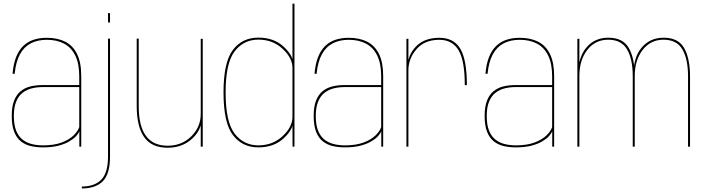

<svg xmlns="http://www.w3.org/2000/svg" viewBox="-20 -805 3871 1054"><path d="M215.5 4Q265 4 300.8 -5.2Q336.5 -14.5 360.5 -28.8Q384.5 -43 398 -58Q411.5 -73 415.5 -85V0H426V-387Q426 -462 403.2 -508.2Q380.5 -554.5 338.2 -576Q296 -597.5 237 -597.5Q196.5 -597.5 163.8 -586.5Q131 -575.5 107 -552Q83 -528.5 68.2 -491Q53.5 -453.5 49 -400H60.5Q67 -466 89.5 -507Q112 -548 149.2 -567.2Q186.5 -586.5 237 -586.5Q292 -586.5 331.8 -565.5Q371.5 -544.5 393.2 -500.2Q415 -456 415 -386V-338H212.5Q178.5 -338 148 -330.8Q117.5 -323.5 94.2 -305Q71 -286.5 57.8 -253.5Q44.5 -220.5 44.5 -168.5Q44.5 -115.5 57.8 -81.8Q71 -48 94.5 -29.2Q118 -10.5 149 -3.2Q180 4 215.5 4ZM216 -7Q184 -7 155.2 -14Q126.5 -21 104 -38.5Q81.5 -56 68.8 -87.5Q56 -119 56 -168.5Q56 -217 69.2 -248.2Q82.5 -279.5 105 -296.5Q127.5 -313.5 155.8 -320.2Q184 -327 214 -327H415V-107Q407.5 -84.5 383.5 -61.2Q359.5 -38 318 -22.5Q276.5 -7 216 -7Z M429.5 229.5Q505 229.5 544.5 189.8Q584 150 584 53.5V-593H573V53.5Q573 144 535.8 181.5Q498.5 219 429.5 219ZM573 -733V-681.5H584V-733Z M1082 0H1093V-592H1082V-107.5ZM741.5 -593H730.5V-224Q730.5 -110 771.5 -52Q812.5 6 900 6Q980.5 6 1034 -43Q1087.5 -92 1087.5 -156.5L1082 -180Q1082 -107.5 1029.8 -56.2Q977.5 -5 900.5 -5Q821 -5 781.2 -59Q741.5 -113 741.5 -222Z M1586 0H1596.5V-785H1585.5V-109.5ZM1398 4Q1482.5 4 1535.5 -44.2Q1588.5 -92.5 1588.5 -135.5L1585.5 -163Q1585.5 -108 1531.2 -57.5Q1477 -7 1398.5 -7Q1318 -7 1268.2 -71.2Q1218.5 -135.5 1218.5 -297Q1218.5 -459 1268.2 -523.2Q1318 -587.5 1398.5 -587.5Q1477 -587.5 1531.2 -537.2Q1585.5 -487 1585.5 -432L1588.5 -459Q1588.5 -502 1535.5 -550.2Q1482.5 -598.5 1398 -598.5Q1310 -598.5 1258.5 -531Q1207 -463.5 1207 -297Q1207 -131 1258.5 -63.5Q1310 4 1398 4Z M1873 4Q1922.5 4 1958.2 -5.2Q1994 -14.5 2018 -28.8Q2042 -43 2055.5 -58Q2069 -73 2073 -85V0H2083.5V-387Q2083.5 -462 2060.8 -508.2Q2038 -554.5 1995.8 -576Q1953.5 -597.5 1894.5 -597.5Q1854 -597.5 1821.2 -586.5Q1788.5 -575.5 1764.5 -552Q1740.5 -528.5 1725.8 -491Q1711 -453.5 1706.5 -400H1718Q1724.5 -466 1747 -507Q1769.5 -548 1806.8 -567.2Q1844 -586.5 1894.5 -586.5Q1949.5 -586.5 1989.2 -565.5Q2029 -544.5 2050.8 -500.2Q2072.5 -456 2072.5 -386V-338H1870Q1836 -338 1805.5 -330.8Q1775 -323.5 1751.8 -305Q1728.5 -286.5 1715.2 -253.5Q1702 -220.5 1702 -168.5Q1702 -115.5 1715.2 -81.8Q1728.5 -48 1752 -29.2Q1775.5 -10.5 1806.5 -3.2Q1837.5 4 1873 4ZM1873.5 -7Q1841.5 -7 1812.8 -14Q1784 -21 1761.5 -38.5Q1739 -56 1726.2 -87.5Q1713.5 -119 1713.5 -168.5Q1713.5 -217 1726.8 -248.2Q1740 -279.5 1762.5 -296.5Q1785 -313.5 1813.2 -320.2Q1841.5 -327 1871.5 -327H2072.5V-107Q2065 -84.5 2041 -61.2Q2017 -38 1975.5 -22.5Q1934 -7 1873.5 -7Z M2531.5 -337.5H2543Q2543 -476 2507.2 -536.8Q2471.5 -597.5 2392 -597.5Q2308.5 -597.5 2262.8 -549Q2217 -500.5 2217 -434.5L2222 -419.5Q2222 -483.5 2266.5 -535Q2311 -586.5 2391.5 -586.5Q2463 -586.5 2497.2 -529.5Q2531.5 -472.5 2531.5 -337.5ZM2211 0H2222V-461.5V-592H2211Z M2811.5 4Q2861 4 2896.8 -5.2Q2932.5 -14.5 2956.5 -28.8Q2980.5 -43 2994 -58Q3007.5 -73 3011.5 -85V0H3022V-387Q3022 -462 2999.2 -508.2Q2976.5 -554.5 2934.2 -576Q2892 -597.5 2833 -597.5Q2792.5 -597.5 2759.8 -586.5Q2727 -575.5 2703 -552Q2679 -528.5 2664.2 -491Q2649.5 -453.5 2645 -400H2656.5Q2663 -466 2685.5 -507Q2708 -548 2745.2 -567.2Q2782.5 -586.5 2833 -586.5Q2888 -586.5 2927.8 -565.5Q2967.5 -544.5 2989.2 -500.2Q3011 -456 3011 -386V-338H2808.5Q2774.5 -338 2744 -330.8Q2713.5 -323.5 2690.2 -305Q2667 -286.5 2653.8 -253.5Q2640.5 -220.5 2640.5 -168.5Q2640.5 -115.5 2653.8 -81.8Q2667 -48 2690.5 -29.2Q2714 -10.5 2745 -3.2Q2776 4 2811.5 4ZM2812 -7Q2780 -7 2751.2 -14Q2722.5 -21 2700 -38.5Q2677.5 -56 2664.8 -87.5Q2652 -119 2652 -168.5Q2652 -217 2665.2 -248.2Q2678.5 -279.5 2701 -296.5Q2723.5 -313.5 2751.8 -320.2Q2780 -327 2810 -327H3011V-107Q3003.5 -84.5 2979.5 -61.2Q2955.5 -38 2914 -22.5Q2872.5 -7 2812 -7Z M3149.5 0H3160.5V-481V-592H3149.5ZM3453.5 0H3464.5V-384.5Q3464.5 -484 3432.2 -541Q3400 -598 3319.5 -598Q3245 -598 3199.8 -545Q3154.5 -492 3154.5 -402L3160.5 -388Q3160.5 -475 3204 -531Q3247.5 -587 3319 -587Q3391.5 -587 3422.5 -533.5Q3453.5 -480 3453.5 -386.5ZM3757 0H3768V-384.5Q3768 -484 3735.8 -541Q3703.5 -598 3623.5 -598Q3549 -598 3503.5 -545Q3458 -492 3458 -402L3464.5 -388Q3464.5 -475 3508 -531Q3551.5 -587 3622.5 -587Q3695.5 -587 3726.2 -533.5Q3757 -480 3757 -386.5Z"/></svg>

Font: Anybody Thin
Style: Regular
Weight: 100
Designer: Tyler Finck
Foundry: Etcetera Type Company
Version: Version 1.114;gftools[0.9.25]